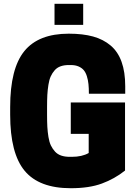

<svg xmlns="http://www.w3.org/2000/svg" viewBox="-20 -970 720 1004"><path d="M350.1 14.2Q184.6 14.2 108.9 -76.9Q33.2 -168 33.2 -370.1V-410.2Q33.2 -611.3 107.2 -702.6Q181.2 -793.9 339.8 -793.9Q413.1 -793.9 466.8 -779.1Q520.5 -764.2 558.6 -731.9Q596.7 -699.7 615.7 -646.7Q634.8 -593.8 634.8 -519V-480H444.8Q444.8 -508.8 442.6 -530.3Q440.4 -551.8 434.3 -571.3Q428.2 -590.8 418 -603Q407.7 -615.2 390.6 -622.6Q373.5 -629.9 350.1 -629.9H339.8Q315.4 -629.9 296.9 -623.3Q278.3 -616.7 265.9 -602.5Q253.4 -588.4 245.4 -570.8Q237.3 -553.2 233.2 -526.6Q229 -500 227.5 -473.4Q226.1 -446.8 226.1 -410.2V-370.1Q226.1 -333.5 227.5 -306.9Q229 -280.3 233.4 -253.4Q237.8 -226.6 246.3 -209Q254.9 -191.4 267.8 -177.2Q280.8 -163.1 300 -156.5Q319.3 -149.9 345.2 -149.9H355Q409.2 -149.9 443.8 -169.9V-270H350.1V-434.1H633.8V-78.1Q579.1 -34.7 512.9 -10.3Q446.8 14.2 350.1 14.2ZM415 -950.2V-839.8H265.1V-950.2Z"/></svg>

Font: Cooper Hewitt
Style: Heavy
Weight: 713
Designer: Village Type and Design LLC
Foundry: Cooper Hewitt Smithsonian Design Museum
Version: 1.000